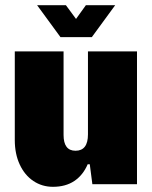

<svg xmlns="http://www.w3.org/2000/svg" viewBox="-20 -710 587 740"><path d="M508 0H336L326 -77H318Q300 -35 266.5 -12.5Q233 10 184 10Q142 10 108.5 -12.5Q75 -35 56 -76Q37 -117 37 -170V-512H225V-190Q225 -129 271 -129Q319 -129 319 -192V-512H508ZM123 -690H234L273 -637L311 -690H424L334 -567H213Z"/></svg>

Font: Decalotype Black
Style: Regular
Weight: 900
Designer: Alfredo Marco Pradil
Foundry: Alfredo Marco Pradil
Version: Version 1.0